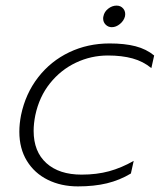

<svg xmlns="http://www.w3.org/2000/svg" viewBox="-20 -650 586 685"><path d="M348 -584Q348 -589 349 -592Q352 -608 366 -619Q380 -630 396 -630Q411 -630 420 -619Q429 -608 426 -592Q422 -576 408 -564.5Q394 -553 379 -553Q366 -553 357 -562Q348 -571 348 -584ZM49 -180Q49 -208 55 -239Q71 -316 116 -374Q161 -432 227 -463.5Q293 -495 371 -495Q425 -495 463.5 -485Q502 -475 530 -452L520 -407Q491 -431 453 -441.5Q415 -452 365 -452Q305 -452 251 -426.5Q197 -401 158.5 -353Q120 -305 106 -239Q100 -209 100 -183Q100 -109 145.5 -68Q191 -27 271 -27Q325 -27 369 -39Q413 -51 457 -76L447 -31Q407 -7 361.5 4Q316 15 258 15Q198 15 150.5 -8.5Q103 -32 76 -76Q49 -120 49 -180Z"/></svg>

Font: Prompt ExtraLight
Style: Italic
Weight: 275
Italic angle: -12°
Designer: Katatrad Team
Foundry: CadsonDemak
Version: Version 1.000